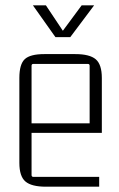

<svg xmlns="http://www.w3.org/2000/svg" viewBox="-20 -699 449 724"><path d="M189 -559 104 -679H153L217 -583L288 -679H335L245 -559ZM354 5H153Q99 5 76 -14.5Q53 -34 53 -85V-405Q53 -457 73.5 -476Q94 -495 147 -495H264Q318 -495 341 -475.5Q364 -456 364 -405V-198H99V-39Q99 -32 106 -32H354ZM106 -458Q99 -458 99 -451V-234H318V-451Q318 -458 311 -458Z"/></svg>

Font: Gemunu Libre ExtraLight
Style: Regular
Weight: 200
Designer: Puspanada Ekanayake, Sola Matas, Pathum Egodawatta, Kosala Senevirathne
Foundry: mooniak
Version: Version 1.100